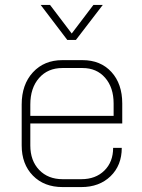

<svg xmlns="http://www.w3.org/2000/svg" viewBox="-20 -751 578 779"><path d="M68 -161V-327Q68 -408 113.5 -457.5Q159 -507 233 -507H315Q388 -507 432 -459Q476 -411 476 -331V-250H103V-161Q103 -99 139 -61.5Q175 -24 234 -24H310Q368 -24 403.5 -59Q439 -94 439 -151H474Q474 -80 428.5 -36Q383 8 310 8H234Q159 8 113.5 -38.5Q68 -85 68 -161ZM441 -281V-331Q441 -396 406.5 -435.5Q372 -475 315 -475H233Q174 -475 138.5 -434.5Q103 -394 103 -327V-281ZM145 -731H183L271 -615L359 -731H397L288 -589H253Z"/></svg>

Font: Bai Jamjuree ExtraLight
Style: Regular
Weight: 275
Designer: Katatrad Aksorn Co.,Ltd.
Foundry: Cadson Demak Co.,Ltd.
Version: Version 1.000; ttfautohint (v1.6)